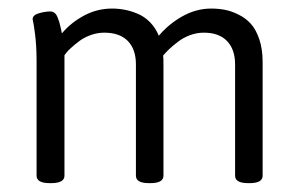

<svg xmlns="http://www.w3.org/2000/svg" viewBox="-20 -420 681 442"><path d="M466.1 -400.3Q482.4 -400.3 497.2 -397.5Q512.1 -394.8 528.7 -386.6Q545.4 -378.5 557.3 -365.4Q569.2 -352.4 576.9 -329.8Q584.6 -307.2 584.6 -277.4V-15.5Q584.6 1.6 554.5 1.6H551.3Q521.2 1.6 521.2 -15.5V-271.9Q521.2 -306 502.8 -325.4Q484.3 -344.8 449.1 -344.8Q433.2 -344.8 417.6 -339.1Q401.9 -333.3 389.4 -323.6Q376.9 -313.9 369.4 -306.8Q361.9 -299.6 355.5 -292.1Q356.3 -286.6 356.3 -276.7V-15.5Q356.3 1.6 326.2 1.6H323Q292.9 1.6 292.9 -15.5V-271.9Q292.9 -306.4 274.3 -325.6Q255.6 -344.8 220 -344.8Q204.5 -344.8 189.5 -339.5Q174.4 -334.1 163.9 -326.4Q153.4 -318.7 145.1 -311.1Q136.3 -303.6 132.4 -298.1L128.4 -292.9V-15.5Q128.4 1.6 97.5 1.6H94.3Q64.2 1.6 64.2 -15.5V-281Q64.2 -298.5 63.2 -314.1Q62.2 -329.8 60.8 -340.3Q59.5 -350.8 58.3 -358.7Q57.1 -366.6 56.1 -371Q55.1 -375.3 55.1 -375.7Q55.1 -385.3 69.4 -389.4Q83.6 -393.6 95.9 -393.6Q101.1 -393.6 105.2 -390.6Q109.4 -387.6 112.2 -380.9Q114.9 -374.2 116.3 -369.8Q117.7 -365.4 119.9 -355.5Q122.1 -345.6 122.5 -343.2Q143.1 -367.8 173.4 -384.1Q203.7 -400.3 237.8 -400.3Q252.9 -400.3 267.3 -397.5Q281.8 -394.8 297.3 -388.2Q312.7 -381.7 325.4 -368.8Q338.1 -355.9 345.6 -337.7Q368.6 -365 400.3 -382.7Q432 -400.3 466.1 -400.3Z"/></svg>

Font: Jaldi
Style: Regular
Weight: 400
Designer: Pablo Cosgaya and Nicolas Silva
Foundry: Omnibus-Type
Version: Version 1.001;PS 001.001;hotconv 1.0.70;makeotf.lib2.5.58329